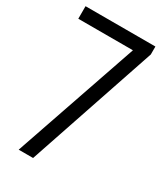

<svg xmlns="http://www.w3.org/2000/svg" viewBox="-185 -820 781 901"><g transform="rotate(30 205.5 -370.0)"><path d="M69.5 0 300.5 -672H4.5V-740H383V-697L147.5 0Z"/></g></svg>

Font: Encode Sans Cnd
Style: Regular
Weight: 400
Width: 3
Designer: Multiple Designers
Foundry: Impallari Type
Version: Version 3.002; ttfautohint (v1.8.3) -l 8 -r 50 -G 200 -x 14 